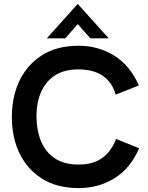

<svg xmlns="http://www.w3.org/2000/svg" viewBox="-20 -952 756 982"><path d="M382.5 10Q270.5 10 193.5 -39Q140 -73.5 106 -122.8Q72 -172 56.2 -231Q40.5 -290 40.5 -353.5Q40.5 -417 56.2 -476Q72 -535 105.8 -584.2Q139.5 -633.5 193 -668.5Q270 -718 381.5 -718Q482 -718 563.2 -668Q644.5 -618 690.5 -515L572 -468Q534 -597 380.5 -597Q307.5 -597 260 -565.5Q212.5 -534 189.5 -480Q166.5 -426 166.5 -358.5Q166.5 -288 189 -231.8Q211.5 -175.5 259.2 -143Q307 -110.5 382.5 -110.5Q455 -110.5 501.2 -142.8Q547.5 -175 574 -241.5L691.5 -193.5Q647 -90.5 565.2 -40.2Q483.5 10 382.5 10ZM536 -756H442L377.5 -828.5L314 -756H219.5L377.5 -932Z"/></svg>

Font: Acari Sans
Style: Bold
Weight: 700
Designer: Alfredo Marco Pradil and Stefan Peev (font) & Cristiano Sobral (main changes)
Foundry: Alfredo Marco Pradil and Stefan Peev (font) & Cristiano Sobral (main changes)
Version: Version 1.063; ttfautohint (v1.8.3)